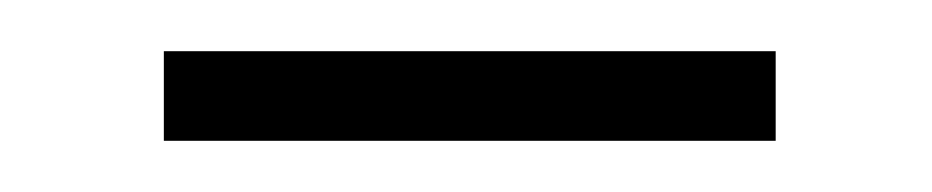

<svg xmlns="http://www.w3.org/2000/svg" viewBox="-20 -311 364 75"><path d="M44 -256H283V-291H44Z"/></svg>

Font: Harano Aji Gothic KR ExtraLight
Style: Regular
Weight: 250
Foundry: Masamichi Hosoda
Version: HaranoAjiGothicKR-ExtraLight version 20220220;ttx 4.29.1